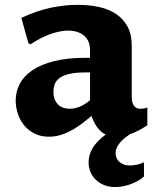

<svg xmlns="http://www.w3.org/2000/svg" viewBox="-20 -547 638 782"><path d="M352.5 -74.7Q337.9 -62.5 319.3 -47.9Q300.8 -33.2 278.8 -20.3Q256.8 -7.3 231.9 1.2Q207 9.8 179.2 9.8Q145.5 9.8 120.1 -3.2Q94.7 -16.1 77.9 -37.1Q61 -58.1 52.5 -84.5Q43.9 -110.8 43.9 -137.2Q43.9 -173.3 60.3 -205.1Q76.7 -236.8 111.3 -260.5Q146 -284.2 199.7 -297.9Q253.4 -311.5 327.6 -311.5H346.7V-341.8Q346.7 -381.3 322.3 -401.9Q297.9 -422.4 256.8 -422.4Q238.8 -422.4 219 -418Q199.2 -413.6 179.2 -406Q159.2 -398.4 140.1 -388.2Q121.1 -377.9 104.5 -366.2L95.7 -371.1L66.9 -474.1Q129.9 -503.4 186 -515.4Q242.2 -527.3 296.4 -527.3Q342.8 -527.3 383.1 -518.6Q423.3 -509.8 452.9 -490Q482.4 -470.2 499.5 -438.5Q516.6 -406.7 516.6 -360.4V-152.3Q516.6 -143.6 518.1 -135Q519.5 -126.5 523.4 -119.6Q527.3 -112.8 534.2 -108.4Q541 -104 551.8 -104Q558.6 -104 565.2 -105Q571.8 -106 580.1 -109.4V-37.1Q562.5 -24.9 544.7 -15.6Q526.9 -6.3 509.3 -0.5Q497.1 7.8 486.3 16.6Q475.6 25.4 467.8 35.2Q460 44.9 455.3 55.4Q450.7 65.9 450.7 76.7Q450.7 85.9 454.1 95Q457.5 104 464.8 111.1Q472.2 118.2 483.2 122.6Q494.1 127 508.8 127Q522 127 538.8 123.3Q555.7 119.6 566.4 113.8V171.9Q558.1 179.7 545.2 187.5Q532.2 195.3 516.6 201.4Q501 207.5 483.6 211.2Q466.3 214.8 448.7 214.8Q423.8 214.8 404.1 206.8Q384.3 198.7 370.1 185.1Q356 171.4 348.4 153.1Q340.8 134.8 340.8 113.8Q340.8 83.5 357.7 55.4Q374.5 27.3 410.6 1Q390.1 -8.8 376.2 -28.1Q362.3 -47.4 352.5 -74.7ZM346.7 -252H328.1Q289.6 -252 264.4 -246.3Q239.3 -240.7 224.4 -230.5Q209.5 -220.2 203.6 -205.8Q197.8 -191.4 197.8 -173.3Q197.8 -154.8 203.1 -141.8Q208.5 -128.9 217.5 -120.4Q226.6 -111.8 238.5 -107.9Q250.5 -104 263.7 -104Q281.7 -104 302.5 -111.6Q323.2 -119.1 346.7 -138.7Z"/></svg>

Font: Proza Libre
Style: Bold
Weight: 700
Designer: Jasper de Waard
Foundry: Jasper de Waard
Version: Version 1.000; ttfautohint (v1.4.1.8-43bc)